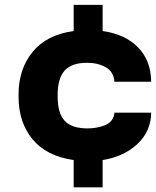

<svg xmlns="http://www.w3.org/2000/svg" viewBox="-20 -664 652 803"><path d="M288.1 119.6V5.4Q174.8 -10.7 116.2 -81.5Q57.6 -152.3 57.6 -259.3V-268.6Q57.6 -375.5 116.7 -447.3Q175.8 -519 288.1 -534.2V-643.6H409.2V-534.2Q502.4 -521.5 556.9 -466.3Q611.3 -411.1 612.3 -322.3H458.5Q455.6 -363.8 422.6 -382.6Q389.6 -401.4 344.2 -401.4Q279.8 -401.4 250.5 -368.9Q221.2 -336.4 221.2 -268.6V-259.3Q221.2 -189.9 250.7 -158.4Q280.3 -127 346.2 -127Q364.3 -127 381.6 -129.9Q398.9 -132.8 417 -139.4Q435.1 -146 446.3 -159.9Q457.5 -173.8 458.5 -192.9H612.3Q611.3 -114.7 554.7 -61.8Q498 -8.8 409.2 5.4V119.6Z"/></svg>

Font: Bert Sans Black
Style: Regular
Weight: 900
Designer: Christian Robertson, Adam Twardoch, & Cristiano Sobral
Foundry: Google
Version: Version 12.135;January 10, 2020;FontCreator 12.0.0.2547 64-b